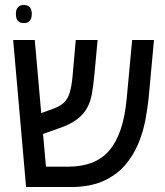

<svg xmlns="http://www.w3.org/2000/svg" viewBox="-20 -753 664 773"><path d="M85 0 33 -592H120L165 -82H254Q308 -82 349 -97.5Q390 -113 418.5 -145.5Q447 -178 465 -229.5Q483 -281 490 -355L512 -592H600L578 -355Q574 -316 565 -268.5Q556 -221 536.5 -174Q517 -127 483 -87.5Q449 -48 395.5 -24Q342 0 264 0ZM123 -203 116 -287 194 -315Q221 -325 236.5 -339Q252 -353 260 -378Q268 -403 272 -444L285 -592H373L360 -452Q356 -411 350.5 -378Q345 -345 331 -319Q317 -293 290 -272.5Q263 -252 219 -237ZM76 -660Q61 -660 52.5 -668.5Q44 -677 44 -697Q44 -715 52.5 -724Q61 -733 76 -733Q91 -733 99.5 -724Q108 -715 108 -697Q108 -678 99.5 -669Q91 -660 76 -660Z"/></svg>

Font: Noto Sans Hebrew SemiCondensed
Style: Regular
Weight: 400
Width: 4
Designer: Monotype Design Team
Foundry: Monotype Imaging Inc.
Version: Version 2.003